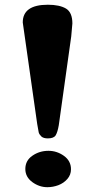

<svg xmlns="http://www.w3.org/2000/svg" viewBox="-20 -779 412 799"><path d="M114.7 -21Q85.4 -42.5 85.4 -75.7Q85.4 -110.8 114.7 -130.9Q144 -151.4 181.6 -151.4Q216.8 -151.4 246.1 -130.4Q275.4 -109.4 275.4 -74.7Q275.4 -51.3 260.3 -34.2Q245.6 -17.1 222.7 -8.3Q200.2 0 177.2 0Q143.6 0 114.7 -21ZM224.6 -257.8Q219.7 -229.5 211.9 -216.3Q204.1 -203.1 179.2 -203.1Q161.1 -203.1 152.3 -210.9Q143.6 -219.2 141.1 -228Q139.2 -237.3 134.8 -263.2L74.7 -685.5Q74.7 -759.3 179.2 -759.3Q228 -759.3 254.9 -743.2Q281.2 -727.1 281.2 -681.2L276.4 -627.4Z"/></svg>

Font: inglobal
Style: Bold
Weight: 700
Designer: Andrey Kochetov, Denis Davydov, Evgeny Yurtaev
Foundry: inglobal.ru
Version: Version 1.00 September 25, 2014, initial release